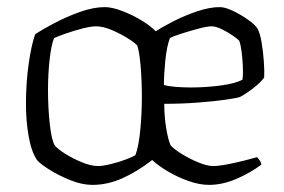

<svg xmlns="http://www.w3.org/2000/svg" viewBox="-20 -520 799 540"><path d="M240 0Q211 0 178.5 -13Q146 -26 119.5 -42.5Q93 -59 84 -70Q68 -94 60.5 -137Q53 -180 53 -228Q53 -286 60.5 -339.5Q68 -393 79 -424Q99 -437 133 -455Q167 -473 205 -486.5Q243 -500 275 -500Q295 -500 324 -489Q353 -478 379 -462Q405 -446 418 -432Q438 -445 469.5 -461Q501 -477 535.5 -488.5Q570 -500 598 -500Q613 -500 635 -489.5Q657 -479 677 -465Q697 -451 704 -440Q711 -428 715.5 -402Q720 -376 722 -348Q724 -320 723 -302Q715 -291 701.5 -279.5Q688 -268 674.5 -259Q661 -250 654 -247Q645 -244 613.5 -239.5Q582 -235 536.5 -231.5Q491 -228 442 -228Q442 -192 447.5 -159Q453 -126 460 -111Q470 -100 492 -86.5Q514 -73 538.5 -63Q563 -53 579 -53Q595 -53 620.5 -58Q646 -63 669.5 -69Q693 -75 703 -78Q706 -75 710 -69.5Q714 -64 715 -57Q683 -33 644 -16.5Q605 0 568 0Q541 0 510 -11Q479 -22 452 -38Q425 -54 408 -70Q367 -38 325 -19Q283 0 240 0ZM256 -53Q269 -53 291.5 -58.5Q314 -64 334 -71.5Q354 -79 361 -84Q370 -108 374.5 -154Q379 -200 379 -247Q379 -293 375.5 -334Q372 -375 366 -392Q359 -400 339 -412.5Q319 -425 294.5 -435.5Q270 -446 250 -446Q236 -446 212.5 -440Q189 -434 166 -426Q143 -418 132 -413Q124 -393 119.5 -352Q115 -311 115 -268Q115 -216 120 -171Q125 -126 134 -111Q142 -101 163.5 -87.5Q185 -74 210.5 -63.5Q236 -53 256 -53ZM517 -274Q559 -274 600.5 -279.5Q642 -285 662 -296Q664 -312 663 -333.5Q662 -355 659.5 -374.5Q657 -394 653 -405Q649 -410 634.5 -420Q620 -430 603.5 -438Q587 -446 575 -446Q563 -446 538.5 -439.5Q514 -433 490.5 -425.5Q467 -418 458 -413Q449 -390 445 -350.5Q441 -311 441 -281Q455 -277 476 -275.5Q497 -274 517 -274Z"/></svg>

Font: Texturina 72pt ExtraLight
Style: Regular
Weight: 200
Designer: Guillermo Torres Carreño
Foundry: Omnibus-Type
Version: Version 1.002; ttfautohint (v1.8.3)